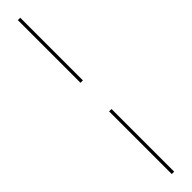

<svg xmlns="http://www.w3.org/2000/svg" viewBox="-344 -733 845 845"><g transform="rotate(-45 78.5 -311.0)"><path d="M86 -790V-400H71V-790ZM86 -222V168H71V-222Z"/></g></svg>

Font: Prodigy Sans Thin
Style: Regular
Weight: 100
Designer: Wei Huang
Foundry: Wei Huang
Version: Version 1.003; ttfautohint (v1.8.3)